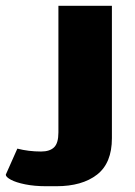

<svg xmlns="http://www.w3.org/2000/svg" viewBox="-60 -468 467 664"><path d="M-40 136 0 46Q39 56 82 56Q112 56 127 41.5Q142 27 142 -10V-448H327V10Q327 96 275.5 136Q224 176 135 176H99Q59 176 27 169.5Q-5 163 -22.5 153.5Q-40 144 -40 136Z"/></svg>

Font: Dashboard
Style: Regular
Weight: 400
Designer: jaiki
Version: Version 1.000